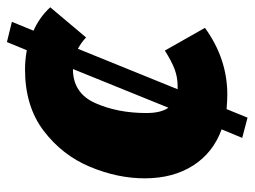

<svg xmlns="http://www.w3.org/2000/svg" viewBox="-108 -534 718 541"><g transform="rotate(-90 250.5 -263.0)"><path d="M379 -157 443 -44Q356 19 255 19Q240 19 214 17L190 76L133 61L157 3Q91 -21 55 -77.5Q19 -134 19 -214Q19 -290 51.5 -368Q84 -446 153 -498.5Q222 -551 326 -551Q352 -551 380 -546L403 -602L460 -588L435 -527Q472 -511 501 -480L416 -379Q401 -393 384 -402L270 -121H279Q304 -121 326.5 -129.5Q349 -138 379 -157ZM218 -147 327 -416Q259 -416 231 -353Q203 -290 203 -209Q203 -168 218 -147Z"/></g></svg>

Font: Trujillo ExtraBold
Style: Italic
Weight: 800
Italic angle: -8°
Designer: Fira Sans original fonts by bBox Type GmbH, Carrois Corporate GbR, & Edenspiekermann AG / Changes by Cristiano Sobral
Foundry: Fira Sans original fonts by bBox Type GmbH, Carrois Corporate GbR, & Edenspiekermann AG / Changes by Cristiano Sobral
Version: Version 4.301;July 28, 2020;FontCreator 13.0.0.2655 64-bit